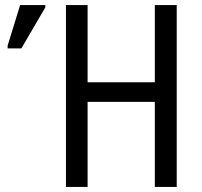

<svg xmlns="http://www.w3.org/2000/svg" viewBox="-20 -734 794 754"><path d="M674 0V-714H588V-411H324V-714H239V0H324V-334H588V0ZM10 -544H64L158 -705V-714H59L10 -555Z"/></svg>

Font: Noto Sans Condensed
Style: Regular
Weight: 400
Width: 3
Designer: Monotype Design Team
Foundry: Monotype Imaging Inc.
Version: Version 2.013